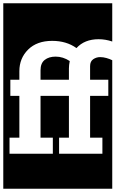

<svg xmlns="http://www.w3.org/2000/svg" viewBox="-30 -937 704 1170"><path d="M654 -570V213H-10V-917H654V-684Q613 -698 571 -698Q485 -698 436 -644Q375 -688 288 -688Q195 -688 141.5 -635Q88 -582 88 -503V-451H33V-353H88V-98H28V0H292V-98H217V-353H390V-98H330V0H594V-98H519V-353H630V-451H519V-534Q519 -563 538 -576Q557 -589 580 -589Q599 -589 618.5 -583.5Q638 -578 654 -570ZM217 -451V-509Q217 -552 242.5 -572Q268 -592 309 -592Q354 -592 395 -565Q390 -540 390 -520V-451Z"/></svg>

Font: Zilla Slab Highlight
Style: Bold
Weight: 700
Designer: Typotheque Type Foundry
Foundry: Typotheque type foundry
Version: Version 1.1; 2017; ttfautohint (v1.6)